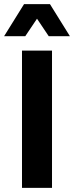

<svg xmlns="http://www.w3.org/2000/svg" viewBox="-40 -914 360 934"><path d="M0 0ZM67 0V-668H213V0ZM-20 -738 77 -894H203L300 -738H197L140 -823L83 -738Z"/></svg>

Font: Gantari
Style: Bold
Weight: 700
Designer: Anugrah Pasau
Foundry: Lafontype
Version: Version 1.000; ttfautohint (v1.6)